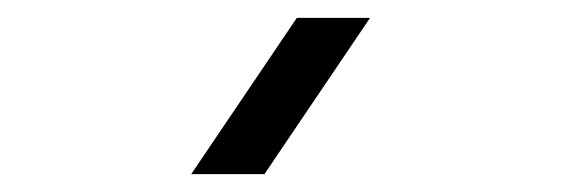

<svg xmlns="http://www.w3.org/2000/svg" viewBox="-20 -740 640 215"><path d="M276.1 -545 394.4 -720H312.4L194.1 -545Z"/></svg>

Font: Manrope
Style: SemiBoldItalic
Weight: 600
Italic angle: -15°
Designer: Mikhail Sharanda
Foundry: Mikhail Sharanda
Version: Version 4.502;hotconv 1.0.109;makeotfexe 2.5.65596